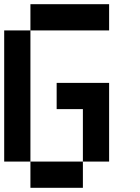

<svg xmlns="http://www.w3.org/2000/svg" viewBox="-20 -895 665 915"><path d="M0 -125V-750H125V-125ZM125 -125H375V0H125ZM125 -750V-875H500V-750ZM250 -375V-500H500V-125H375V-375Z"/></svg>

Font: Galmuri7 Regular
Style: Regular
Weight: 400
Designer: Lee Minseo (quiple)
Version: Version 2.399;hotconv 1.1.1;makeotfexe 2.6.0 DEVELOPMENT